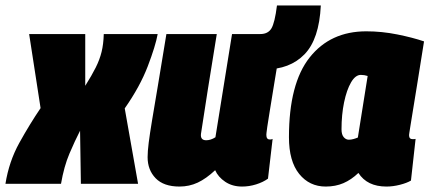

<svg xmlns="http://www.w3.org/2000/svg" viewBox="-48 -675 1577 705"><path d="M333 -550H531Q523 -506 494.5 -431.5Q466 -357 410 -277L459 0H249L246 -195Q227 -158 207 -111Q187 -64 176 0H-28Q-15 -82 23 -150.5Q61 -219 101 -278L59 -550H265V-360Q289 -398 303.5 -427Q318 -456 325 -484.5Q332 -513 333 -550Z M611 10Q553 10 523.5 -20.5Q494 -51 494 -98Q494 -119 498 -151Q502 -183 510.5 -234Q519 -285 532 -362Q545 -439 563 -550H748Q730 -439 715.5 -348.5Q701 -258 690 -184Q687 -160 709 -160Q726 -160 743 -171L804 -550H989Q971 -443 960 -374.5Q949 -306 942.5 -267Q936 -228 933.5 -210Q931 -192 930.5 -187Q930 -182 930 -180Q930 -163 942 -163Q943 -163 946 -163Q949 -163 953 -165L936 -19Q918 -6 892.5 2Q867 10 841 10Q805 10 779 -7.5Q753 -25 742 -50Q709 -19 678 -4.5Q647 10 611 10ZM898 -420 895 -550H908Q936 -550 948.5 -570.5Q961 -591 969 -655H1130Q1124 -531 1070 -475.5Q1016 -420 924 -420Z M1371 10Q1300 10 1268 -40Q1242 -15 1213 -2.5Q1184 10 1148 10Q1088 10 1050.5 -36.5Q1013 -83 1013 -171Q1013 -368 1089 -464Q1165 -560 1297 -560Q1354 -560 1411 -548.5Q1468 -537 1509 -523Q1494 -428 1484 -366.5Q1474 -305 1468 -268Q1462 -231 1459 -212.5Q1456 -194 1455 -187Q1454 -180 1454 -179Q1454 -164 1467 -164Q1469 -164 1472 -164Q1475 -164 1478 -165L1461 -12Q1446 -3 1420.5 3.5Q1395 10 1371 10ZM1266 -170 1302 -396Q1296 -398 1289.5 -399Q1283 -400 1277 -400Q1257 -400 1241 -372.5Q1225 -345 1215.5 -299.5Q1206 -254 1206 -200Q1206 -181 1214 -171.5Q1222 -162 1233 -162Q1241 -162 1250 -164.5Q1259 -167 1266 -170Z"/></svg>

Font: Georama Semi Condensed Black
Style: Italic
Weight: 900
Width: 4
Italic angle: -9°
Designer: Jean-Baptiste Levee
Foundry: Production Type
Version: Version 1.000